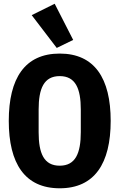

<svg xmlns="http://www.w3.org/2000/svg" viewBox="-20 -997 640 1029"><path d="M300.1 12.1C486.9 12.1 573.2 -121.1 573.2 -349.1C573.2 -577.1 486.9 -709.9 300.1 -709.9C112.9 -709.9 27 -577.1 27 -349.1C27 -121.1 112.9 12.1 300.1 12.1ZM149.9 -915.8 284.1 -740.1 372.2 -783 273.1 -976.9ZM187.1 -288V-410.2C187.1 -522 214.8 -589.1 300.1 -589.1C384.9 -589.1 413 -522 413 -410.2V-289.1C413 -176.1 384.9 -109 300.1 -109C214.8 -109 187.1 -176.1 187.1 -288Z"/></svg>

Font: Margiela Mono Bold
Style: Regular
Weight: 700
Designer: Mike Abbink, Paul van der Laan, Pieter van Rosmalen
Foundry: Bold Monday
Version: Version 2.003 2021